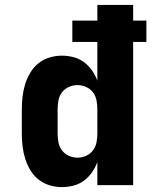

<svg xmlns="http://www.w3.org/2000/svg" viewBox="-20 -755 640 783"><path d="M232 8Q207 8 182 0.5Q157 -7 137 -23Q117 -39 103.5 -61.5Q90 -84 82.5 -108.5Q75 -133 72 -158.5Q69 -184 69 -210V-310Q69 -336 72 -361.5Q75 -387 82.5 -411.5Q90 -436 103.5 -458.5Q117 -481 137 -497Q157 -513 182 -520.5Q207 -528 232 -528Q256 -528 279.5 -522Q303 -516 322 -502Q341 -488 355 -468Q369 -448 377 -426V-584H275V-671H377V-735H523V-671H577V-584H523V0H377V-94Q369 -72 355 -52Q341 -32 322 -18Q303 -4 279.5 2Q256 8 232 8ZM296 -112Q314 -112 331 -119.5Q348 -127 359 -141.5Q370 -156 373.5 -174Q377 -192 377 -210V-310Q377 -328 373.5 -346Q370 -364 359 -378.5Q348 -393 331 -400.5Q314 -408 296 -408Q278 -408 261 -400.5Q244 -393 233 -378.5Q222 -364 218.5 -346Q215 -328 215 -310V-210Q215 -192 218.5 -174Q222 -156 233 -141.5Q244 -127 261 -119.5Q278 -112 296 -112Z"/></svg>

Font: Iosevka Heavy Extended
Style: Regular
Weight: 900
Width: 7
Monospace: yes
Designer: Belleve Invis
Foundry: Belleve Invis
Version: Version 32.5.0; ttfautohint (v1.8.4)